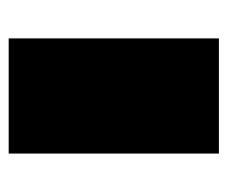

<svg xmlns="http://www.w3.org/2000/svg" viewBox="-61 -463 524 442"><g transform="rotate(90 201.0 -242.0)"><path d="M68.4 -483.9H333.5V0H68.4Z"/></g></svg>

Font: Poller One
Style: Regular
Weight: 400
Designer: Yvonne Schttler
Foundry: Yvonne Schttler
Version: Version 1.002